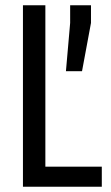

<svg xmlns="http://www.w3.org/2000/svg" viewBox="-20 -708 419 728"><path d="M67 0V-688H152V-76H366V0ZM230 -438 246 -621V-688H325V-621L291 -438Z"/></svg>

Font: Saira Condensed Medium
Style: Regular
Weight: 500
Width: 3
Designer: Hector Gatti with collaboration of the Omnibus-Type team
Foundry: Omnibus-Type
Version: Version 1.101